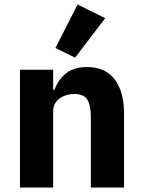

<svg xmlns="http://www.w3.org/2000/svg" viewBox="-20 -836 636 856"><path d="M217 0H69V-525H217V-436H223Q237 -477 272 -507Q307 -537 369 -537Q449 -537 491 -482.5Q533 -428 533 -329V0H385V-317Q385 -367 369 -392Q353 -417 312 -417Q288 -417 266.5 -408.5Q245 -400 231 -383Q217 -366 217 -340ZM449 -755 315 -579 227 -622 326 -816Z"/></svg>

Font: IBM Plex Sans
Style: Bold
Weight: 700
Designer: Mike Abbink, Paul van der Laan, Pieter van Rosmalen
Foundry: Bold Monday
Version: Version 3.201